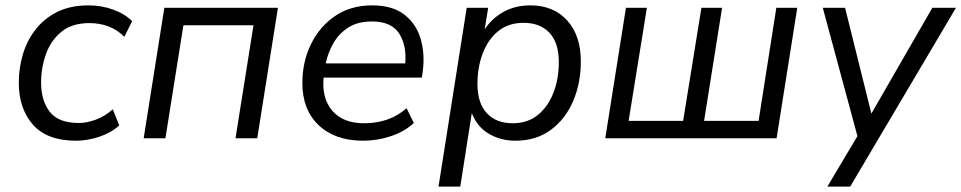

<svg xmlns="http://www.w3.org/2000/svg" viewBox="-20 -515 3580 715"><path d="M263 9Q155 9 102.5 -51Q50 -111 50 -207Q50 -261 65 -312Q80 -363 112 -404.5Q144 -446 193 -470.5Q242 -495 310 -495Q358 -495 402 -479Q446 -463 472 -436L443 -378Q392 -429 313 -429Q248 -429 208.5 -396.5Q169 -364 151 -313Q133 -262 133 -208Q133 -140 165.5 -98.5Q198 -57 273 -57Q303 -57 337 -69.5Q371 -82 400 -108L424 -48Q395 -21 350.5 -6Q306 9 263 9Z M515 0 592 -486H1015L938 0H857L924 -421H663L596 0Z M1332 9Q1228 9 1167 -48.5Q1106 -106 1106 -206Q1106 -285 1138 -350.5Q1170 -416 1228 -455.5Q1286 -495 1366 -495Q1442 -495 1486.5 -460Q1531 -425 1547 -368.5Q1563 -312 1554 -247L1551 -226H1185Q1178 -148 1218 -102Q1258 -56 1336 -56Q1382 -56 1421.5 -69.5Q1461 -83 1494 -112L1521 -57Q1487 -25 1436 -8Q1385 9 1332 9ZM1365 -435Q1312 -435 1277 -412.5Q1242 -390 1221.5 -354Q1201 -318 1193 -279H1489Q1495 -345 1466.5 -390Q1438 -435 1365 -435Z M1613 180 1718 -486H1798L1785 -406Q1813 -448 1856.5 -471.5Q1900 -495 1955 -495Q2041 -495 2092 -439Q2143 -383 2143 -286Q2143 -206 2114.5 -139Q2086 -72 2031.5 -31.5Q1977 9 1899 9Q1845 9 1801 -16.5Q1757 -42 1737 -94L1694 180ZM1889 -56Q1945 -56 1983 -87Q2021 -118 2041 -169.5Q2061 -221 2061 -284Q2061 -356 2026 -393Q1991 -430 1930 -430Q1874 -430 1836 -399.5Q1798 -369 1778 -317Q1758 -265 1758 -202Q1758 -131 1793 -93.5Q1828 -56 1889 -56Z M2234 0 2311 -486H2389L2321 -65H2524L2592 -486H2669L2602 -65H2805L2871 -486H2949L2872 0Z M3061 180 3173 -8 3044 -486H3127L3225 -92L3452 -486H3540L3146 180Z"/></svg>

Font: Nunito Sans
Style: Italic
Weight: 400
Italic angle: -9°
Designer: Vernon Adams
Foundry: Vernon Adams
Version: Version 3.006; ttfautohint (v1.8.3)